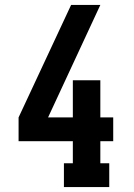

<svg xmlns="http://www.w3.org/2000/svg" viewBox="-20 -755 540 775"><path d="M238 0V-96H274V-185H55V-281L267 -735H385L174 -281H274V-431H385V-281H437V-185H385V-96H421V0Z"/></svg>

Font: Iosevka Gothic
Style: Bold
Weight: 700
Monospace: yes
Designer: Belleve Invis
Foundry: Belleve Invis
Version: Version 15.5.1; ttfautohint (v1.8.4)